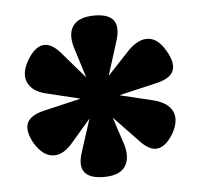

<svg xmlns="http://www.w3.org/2000/svg" viewBox="-40 -852 533 513"><g transform="rotate(-5 227.0 -595.0)"><path d="M219 -379Q182 -379 168 -396Q154 -413 165 -448L194 -538L139 -474Q113 -445 86 -448.5Q59 -452 38 -488Q21 -520 29 -540Q37 -560 73 -569L175 -593L84 -615Q47 -624 36 -649Q25 -674 45 -708Q64 -740 86 -744Q108 -748 133 -720L195 -648L169 -731Q158 -769 174 -790Q190 -811 231 -811Q267 -811 281 -794.5Q295 -778 285 -742L255 -647L315 -711Q343 -739 369.5 -736.5Q396 -734 416 -698Q434 -667 426.5 -646.5Q419 -626 382 -617L279 -593L370 -571Q408 -561 419 -536.5Q430 -512 410 -477Q391 -446 369 -442.5Q347 -439 322 -466L256 -535L281 -459Q291 -422 275.5 -400.5Q260 -379 219 -379Z"/></g></svg>

Font: Literata 18pt Black
Style: Regular
Weight: 900
Designer: Latin by Veronika Burian and Jose Scaglione. Greek by Irene Vlachou. Cyrillic by Vera Evstafieva.
Foundry: TypeTogether
Version: Version 3.103;gftools[0.9.29]